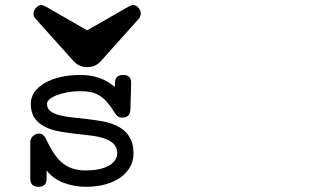

<svg xmlns="http://www.w3.org/2000/svg" viewBox="-20 -715 1244 752"><path d="M430.2 -390.6Q430.7 -406.7 438.7 -414.1Q446.8 -421.4 463.4 -421.4Q478.5 -421.4 486.1 -413.3Q493.7 -405.3 493.7 -391.1V-388.7L490.7 -285.2Q489.7 -269 481.7 -261.7Q473.6 -254.4 458 -254.4Q448.2 -254.4 441.9 -258.8Q435.5 -263.2 430.7 -271Q414.6 -297.4 399.9 -314.2Q385.3 -331.1 369.4 -340.8Q353.5 -350.6 335.2 -354.2Q316.9 -357.9 293.5 -357.9Q268.6 -357.9 245.4 -353.8Q222.2 -349.6 204.1 -342.8Q186 -335.9 175 -327.1Q164.1 -318.4 164.1 -308.6Q164.1 -290 177.5 -279.8Q190.9 -269.5 213.1 -263.7Q235.4 -257.8 263.9 -254.9Q292.5 -252 322.5 -248.5Q352.5 -245.1 381.8 -239.7Q411.1 -234.4 434.6 -223.6Q502.9 -191.9 502.9 -114.7Q502.9 -85 489.3 -60.8Q475.6 -36.6 450.9 -19.3Q426.3 -2 392.1 7.3Q357.9 16.6 316.9 16.6Q269.5 16.6 228.5 0.7Q187.5 -15.1 162.6 -47.4V-15.1Q162.6 16.6 130.4 16.6Q98.6 16.6 98.6 -15.1V-158.7Q98.6 -171.9 108.9 -181.9Q119.1 -191.9 133.8 -191.9Q149.4 -191.9 159.2 -172.4Q172.9 -143.6 187 -120.6Q201.2 -97.7 219 -81.3Q236.8 -64.9 260.5 -56.2Q284.2 -47.4 316.9 -47.4Q342.8 -47.4 365.2 -51.8Q387.7 -56.2 404.1 -64.9Q420.4 -73.7 429.7 -86.2Q439 -98.6 439 -114.7Q439 -138.7 424.3 -152.3Q409.7 -166 386 -173.6Q362.3 -181.2 331.8 -184.6Q301.3 -188 269.8 -191.7Q238.3 -195.3 207.8 -201.2Q177.2 -207 153.6 -219.5Q129.9 -231.9 115.2 -253.2Q100.6 -274.4 100.6 -308.6Q100.6 -333.5 115 -354.2Q129.4 -375 155.3 -389.9Q181.2 -404.8 216.3 -413.1Q251.5 -421.4 293.5 -421.4Q336.4 -421.4 369.1 -409.7Q401.9 -397.9 429.7 -374.5ZM522 -639.6 374.5 -475.1Q354 -452.1 322 -452.1Q290 -452.1 268.6 -475.1L121.1 -639.6Q116.2 -645 113.8 -649.9Q111.3 -654.8 111.3 -660.6Q111.3 -668 114.3 -674.3Q117.2 -680.7 121.8 -685.3Q126.5 -689.9 131.6 -692.6Q136.7 -695.3 141.1 -695.3Q145.5 -695.3 149.9 -693.6Q154.3 -691.9 159.7 -689L321.3 -596.2L483.4 -689Q488.8 -691.9 493.2 -693.6Q497.6 -695.3 502 -695.3Q506.3 -695.3 511.5 -692.9Q516.6 -690.4 521 -686Q525.4 -681.6 528.3 -675.3Q531.2 -668.9 531.2 -661.6Q531.2 -649.4 522 -639.6Z"/></svg>

Font: Erica Type
Style: Italic
Weight: 400
Monospace: yes
Designer: Peter Wiegel
Foundry: Peter Wiegel
Version: Version 1.000 2010 initial release